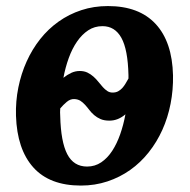

<svg xmlns="http://www.w3.org/2000/svg" viewBox="-20 -588 613 621"><path d="M31.7 -213.4Q30.3 -260.3 39.3 -304.9Q48.3 -349.6 66.2 -389.2Q84 -428.7 110.1 -461.7Q136.2 -494.6 169.7 -518.3Q203.1 -542 243.2 -555.2Q283.2 -568.4 329.1 -568.4Q429.7 -568.4 483.4 -510.5Q537.1 -452.6 539.6 -344.2Q540.5 -297.4 531.7 -252.4Q522.9 -207.5 505.1 -168Q487.3 -128.4 460.9 -95.2Q434.6 -62 401.1 -38.3Q367.7 -14.6 327.4 -1.2Q287.1 12.2 241.7 12.2Q140.6 12.2 87.9 -46.4Q35.2 -105 31.7 -213.4ZM185.1 -336.4Q197.3 -346.2 210.4 -352.3Q223.6 -358.4 237.8 -358.4Q252 -358.4 262.7 -353.3Q273.4 -348.1 282.2 -340.3Q291 -332.5 298.1 -323.5Q305.2 -314.5 312.3 -306.6Q319.3 -298.8 326.9 -293.7Q334.5 -288.6 344.2 -288.6Q354.5 -288.6 362.1 -292.7Q369.6 -296.9 375.5 -303.2Q381.3 -309.6 386 -317.6Q390.6 -325.7 395.5 -334V-345.2Q393.6 -427.7 372.6 -465.6Q351.6 -503.4 311.5 -503.4Q285.6 -503.4 265.4 -490Q245.1 -476.6 229.2 -453.6Q213.4 -430.7 202.4 -400.4Q191.4 -370.1 185.1 -336.4ZM261.7 -49.3Q287.1 -49.3 307.4 -63Q327.6 -76.7 342.8 -99.9Q357.9 -123 368.7 -153.6Q379.4 -184.1 385.7 -218.3Q374.5 -208.5 361.3 -203.1Q348.1 -197.8 334 -197.8Q316.9 -197.8 305.2 -202.9Q293.5 -208 284.7 -215.6Q275.9 -223.1 269 -232.2Q262.2 -241.2 255.1 -249Q248 -256.8 240 -262Q231.9 -267.1 220.2 -267.6Q207.5 -268.1 196 -258.5Q184.6 -249 174.8 -237.3Q173.8 -224.6 174.8 -212.4Q176.8 -129.4 197.5 -89.4Q218.3 -49.3 261.7 -49.3Z"/></svg>

Font: Merriweather Bold
Style: Italic
Weight: 700
Italic angle: -7°
Designer: Eben Sorkin ( eben@eyebytes.com )
Foundry: Eben Sorkin ( eben@eyebytes.com )
Version: Version 1.5; ttfautohint (v0.97) -l 13 -r 13 -G 200 -x 24 -f